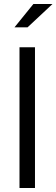

<svg xmlns="http://www.w3.org/2000/svg" viewBox="-20 -935 281 955"><path d="M77 0V-700H154V0ZM52 -799 146 -915H241L117 -799Z"/></svg>

Font: Red Hat Display Variable
Style: Regular
Weight: 400
Designer: Pentagram, MCKL
Foundry: Pentagram, MCKL
Version: Version 1.021